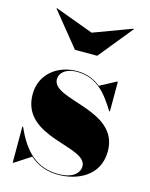

<svg xmlns="http://www.w3.org/2000/svg" viewBox="-111 -794 683 875"><g transform="rotate(15 230.0 -356.0)"><path d="M229 -655 48 -722 46 -720 176 -560H281L411 -720L409 -722ZM38.5 10 114.5 -39.5C150.5 -7.5 194.5 10 249 10C336 10 440.5 -33 440.5 -152C440.5 -350 131 -311 131 -410C131 -437 155.5 -465.5 212.5 -465.5C310.5 -465.5 359 -394.5 399 -330H402.5V-470H399L323 -429.5C294 -453 258 -469 212 -469C117.5 -469 42 -409 42 -315C42 -109 346.5 -151.5 346.5 -55.5C346.5 -25 318 6.5 249 6.5C149 6.5 86 -51 38.5 -160H35V10Z"/></g></svg>

Font: Bodoni* 48pt Fatface
Style: Regular
Weight: 900
Version: Version 2.3